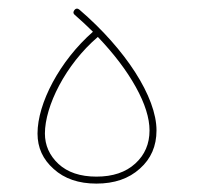

<svg xmlns="http://www.w3.org/2000/svg" viewBox="-20 -436 489 457"><path d="M69.3 -118.2C69.3 -84.5 82 -56.6 107.9 -33.7C133.3 -10.7 167 1 209.5 1C252 1 286.6 -10.7 313 -34.7C339.4 -58.1 352.5 -88.4 352.5 -125.5C352.5 -205.1 278.8 -318.8 168.9 -413.1C167 -414.6 165 -415.5 163.6 -415.5C161.1 -415.5 159.2 -414.6 157.2 -412.1C155.8 -410.2 154.8 -408.2 154.8 -406.7C154.8 -404.3 155.8 -402.3 158.2 -400.4C173.3 -387.2 187.5 -374 201.2 -360.4C121.6 -290.5 69.3 -189.9 69.3 -118.2ZM86.9 -118.2C86.9 -183.1 135.7 -282.2 212.9 -348.1C251 -308.1 281.2 -268.6 303.2 -229C325.2 -189.5 335.9 -154.8 335.9 -125.5C335.9 -93.8 324.7 -67.4 302.2 -46.9C279.3 -25.9 248.5 -15.6 209.5 -15.6C170.9 -15.6 140.6 -25.9 119.1 -45.9C97.7 -65.9 86.9 -90.3 86.9 -118.2Z"/></svg>

Font: Mikhak Thin
Style: Regular
Weight: 100
Designer: Amin Abedi
Version: Version 3.2